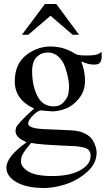

<svg xmlns="http://www.w3.org/2000/svg" viewBox="-20 -714 541 962"><path d="M488 -456Q495 -402 471 -393Q439 -384 387 -406Q406 -358 406 -310Q406 -258 376 -221Q346 -184 310 -170Q274 -156 241 -156Q233 -156 209.5 -158.5Q186 -161 184 -161Q168 -159 144.5 -135Q121 -111 121 -95Q121 -70 203 -67L338 -61Q377 -59 404.5 -45.5Q432 -32 443.5 -13Q455 6 459.5 21.5Q464 37 464 51Q464 106 415.5 148.5Q367 191 307 210Q247 229 196 228Q111 227 61.5 198Q12 169 12 126Q12 71 113 -1Q95 -10 85.5 -15.5Q76 -21 67 -32Q58 -43 58 -56Q58 -67 61 -75.5Q64 -84 85.5 -107.5Q107 -131 151 -170Q54 -215 54 -306Q54 -392 109.5 -436.5Q165 -481 234 -481Q301 -481 359 -443Q374 -435 425.5 -436Q477 -437 488 -456ZM326 -282Q326 -298 321.5 -322Q317 -346 306.5 -377Q296 -408 273.5 -429.5Q251 -451 220 -451Q187 -451 164 -428.5Q141 -406 141 -357Q141 -286 167 -233.5Q193 -181 249 -181Q281 -181 300 -203Q319 -225 322.5 -244Q326 -263 326 -282ZM434 67Q434 50 426 39.5Q418 29 397.5 24.5Q377 20 359.5 18.5Q342 17 306 16Q180 11 136 2Q107 36 96 54.5Q85 73 85 94Q85 123 122.5 145.5Q160 168 242 168Q330 168 382 139Q434 110 434 67ZM376 -540H344L233 -635L122 -540H90L205 -694H262Z"/></svg>

Font: GFS Artemisia
Style: Regular
Weight: 400
Designer: Takis Katsoulidis and George D. Matthiopoulos
Foundry: Takis Katsoulidis and George D. Matthiopoulos
Version: Version 1.0